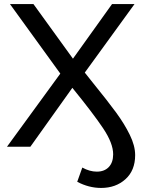

<svg xmlns="http://www.w3.org/2000/svg" viewBox="-20 -720 712 942"><path d="M14.2 0 275.9 -358.9 28.8 -700.2H144L337.9 -432.1L529.8 -700.2H640.1L396 -363.8Q421.9 -332 434.1 -315.9Q509.3 -223.1 550 -167.5Q590.8 -111.8 616.9 -58.3Q643.1 -4.9 643.1 41Q643.1 116.2 595.5 159.2Q547.9 202.1 476.1 202.1Q416 202.1 358.9 171.9L383.8 102.1Q419.9 122.1 455.1 122.1Q492.2 122.1 513.7 99.6Q535.2 77.1 535.2 37.1Q535.2 -17.1 485.6 -91.1Q436 -165 335 -289.1L128.9 0Z"/></svg>

Font: Montserrat Medium
Style: Regular
Weight: 500
Designer: Julieta Ulanovsky
Foundry: Julieta Ulanovsky
Version: Version 7.200